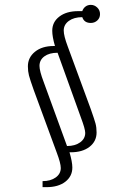

<svg xmlns="http://www.w3.org/2000/svg" viewBox="-20 -629 526 793"><path d="M95.2 -355Q95.2 -391.6 124.5 -415.3Q153.8 -439 202.1 -439H207Q195.8 -477.5 195.8 -502Q195.8 -538.1 225.1 -560.5Q254.4 -583 303.2 -583H319.8Q323.7 -594.7 333 -601.8Q342.3 -608.9 355 -608.9Q370.1 -608.9 381.6 -597.9Q393.1 -586.9 393.1 -570.8Q393.1 -554.7 381.8 -544.4Q370.6 -534.2 355 -534.2Q327.6 -534.2 319.8 -558.1Q285.6 -558.1 264.4 -542.7Q243.2 -527.3 243.2 -502.9Q243.2 -481 259.8 -437L355 -178.2Q370.1 -135.3 374.5 -118.9Q378.9 -102.5 378.9 -82Q378.9 -45.4 349.9 -22.7Q320.8 0 272 0H267.1Q278.8 40 278.8 63Q278.8 99.1 249.8 121.6Q220.7 144 171.9 144H155.8V119.1Q189 119.1 210 104Q231 88.9 231 64.9Q231 44.9 213.9 0L119.1 -257.8Q104 -300.3 99.6 -317.4Q95.2 -334.5 95.2 -355ZM143.1 -356.9Q143.1 -335.9 160.2 -291L256.8 -25.9Q290 -25.9 311 -41Q332 -56.2 332 -80.1Q332 -96.2 314 -144L217.8 -411.1Q183.6 -411.1 163.3 -396.2Q143.1 -381.3 143.1 -356.9Z"/></svg>

Font: Dehuti
Style: Book
Weight: 400
Version: Version 1.2